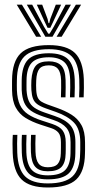

<svg xmlns="http://www.w3.org/2000/svg" viewBox="-20 -804 420 832"><path d="M187 8.5Q109 8.5 73.6 -26.2Q38.2 -61 35 -141.2Q34.2 -160.2 34.2 -181.2Q34.2 -202.2 35.5 -219.5H55.2Q54.2 -203.2 54.1 -182Q54 -160.8 54.8 -142.2Q57.5 -71 88.4 -40.1Q119.2 -9.2 187 -9.2Q262 -9.2 294.1 -39.6Q326.2 -70 327.2 -138.5Q327.8 -147.2 327.8 -155.1Q327.8 -163 327.8 -171.1Q327.8 -179.2 327.8 -187.8Q327.8 -245 300.2 -273.1Q272.8 -301.2 222 -319L179 -334.2Q154.2 -343 141.2 -352.8Q128.2 -362.5 122.9 -376.9Q117.5 -391.2 116 -413.8Q115.2 -423.5 115.4 -434.1Q115.5 -444.8 116 -456.2Q118.8 -500 135.1 -519.1Q151.5 -538.2 191.8 -538.2Q226.2 -538.2 244.5 -520.8Q262.8 -503.2 264.2 -457.2Q264.8 -445 264.6 -425Q264.5 -405 263.8 -382.2H244Q244.8 -404 245 -423Q245.2 -442 244.8 -456.2Q243.5 -491 230.9 -505.9Q218.2 -520.8 191.8 -520.8Q162.8 -520.8 150.6 -505.8Q138.5 -490.8 137 -456.2Q136.5 -444.5 136.4 -434.9Q136.2 -425.2 137 -413.8Q138.2 -392.8 143.6 -381.2Q149 -369.8 159.4 -363.5Q169.8 -357.2 185 -351.5L227 -336.5Q262.5 -324 289.9 -307Q317.2 -290 332.9 -262Q348.5 -234 348.5 -187.8Q348.5 -179 348.6 -171Q348.8 -163 348.6 -155.1Q348.5 -147.2 348.2 -138.5Q347.2 -61.2 310.6 -26.4Q274 8.5 187 8.5ZM187 -26.8Q128.5 -26.8 102.8 -54.2Q77 -81.8 74.5 -143Q74 -160.2 73.9 -180.1Q73.8 -200 75 -219.5H95Q93.8 -200 93.8 -179.6Q93.8 -159.2 94.2 -144Q96.2 -90.8 117.9 -67.5Q139.5 -44.2 187 -44.2Q240.5 -44.2 262.5 -67Q284.5 -89.8 285.5 -138.8Q285.8 -152 285.8 -163.4Q285.8 -174.8 285.8 -187.8Q285.8 -228.5 267.9 -249.9Q250 -271.2 211.8 -284L166.8 -299.2Q134 -310.2 114.2 -324Q94.5 -337.8 85.1 -359Q75.8 -380.2 74 -413.8Q73.8 -426 73.9 -435.9Q74 -445.8 74 -456.2Q74.8 -518.2 101.6 -545.8Q128.5 -573.2 191.8 -573.2Q249.2 -573.2 275.2 -546.9Q301.2 -520.5 303.8 -459.5Q304.2 -443.8 304.2 -425Q304.2 -406.2 303 -382.2H283.2Q284.2 -406.2 284.4 -424.5Q284.5 -442.8 284 -459.2Q282 -513.2 259.1 -534.5Q236.2 -555.8 191.8 -555.8Q140 -555.8 117.8 -532.4Q95.5 -509 95 -456.2Q95 -445.2 94.8 -435.5Q94.5 -425.8 95 -413.8Q96.8 -384.5 104.8 -366.5Q112.8 -348.5 129.4 -337.1Q146 -325.8 172.8 -316.5L216.8 -301.5Q263 -285.8 284.9 -261Q306.8 -236.2 306.8 -187.8Q306.8 -174.8 306.8 -163.1Q306.8 -151.5 306.5 -138.8Q305.5 -79.8 278.4 -53.2Q251.2 -26.8 187 -26.8ZM187 -61.8Q150.5 -61.8 133.1 -80.9Q115.8 -100 114 -145Q113.5 -160.2 113.5 -180Q113.5 -199.8 114.5 -219.5H134.2Q133.2 -202 133.2 -182.5Q133.2 -163 133.8 -146.5Q135 -110.5 147.5 -94.9Q160 -79.2 187 -79.2Q217.8 -79.2 230.2 -93.8Q242.8 -108.2 243.5 -139Q244 -152 244 -163.4Q244 -174.8 244 -187.8Q244 -216.5 232.9 -229.5Q221.8 -242.5 201.2 -249L154.5 -264.2Q118.8 -276 91.4 -292.6Q64 -309.2 48.4 -337.9Q32.8 -366.5 32.2 -413.5Q32 -426.8 32.1 -437.2Q32.2 -447.8 32.2 -456.5Q32.8 -537.2 69.5 -572.9Q106.2 -608.5 191.8 -608.5Q269.5 -608.5 304.8 -574.4Q340 -540.2 343.2 -461.2Q343.8 -443.8 343.6 -422.8Q343.5 -401.8 342.5 -382.2H322.8Q323.8 -399.8 324 -421.1Q324.2 -442.5 323.5 -460Q320.5 -530.2 289.9 -560.5Q259.2 -590.8 191.8 -590.8Q117.5 -590.8 85.6 -559.2Q53.8 -527.8 53.2 -456.5Q53 -445.2 52.9 -435.5Q52.8 -425.8 53.2 -413.5Q54.8 -374.5 66.4 -349.6Q78 -324.8 101.2 -309.1Q124.5 -293.5 160.5 -281.8L206.5 -266.8Q239.8 -255.5 252.2 -237.4Q264.8 -219.2 264.8 -187.8Q264.8 -180 264.9 -172.1Q265 -164.2 264.9 -156.1Q264.8 -148 264.5 -138.8Q263.8 -98.5 246.1 -80.1Q228.5 -61.8 187 -61.8ZM52.5 -783.8H75L158.5 -644.8H136.5ZM96.2 -783.8H119.5L170.5 -688.5L189 -658.2H195L213.2 -688.5L264.2 -783.8H287.5L207.5 -644.8H176.5ZM139.5 -783.8H162.8L186.2 -721.8L190.2 -703.8H193.5L197.8 -721.8L221.8 -783.8H245L210.2 -709.2L198 -683.5H186L173.8 -709.2ZM308.8 -783.8H331.5L247.2 -644.8H225.2Z"/></svg>

Font: Big Shoulders Inline Display Thin
Style: Bold
Weight: 700
Version: Version 2.002